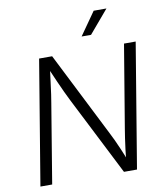

<svg xmlns="http://www.w3.org/2000/svg" viewBox="-99 -1025 948 1106"><g transform="rotate(-10 374.5 -472.0)"><path d="M46.9 0 167.5 -727.5H243.7L493.7 -231.9Q503.4 -213.9 515.6 -187.3Q527.8 -160.6 541.5 -128.9Q555.2 -97.2 568.4 -62L559.1 -59.6Q562.5 -93.8 566.7 -127Q570.8 -160.2 575.2 -189.9Q579.6 -219.7 583.5 -242.7L664.1 -727.5H732.4L611.8 0H535.6L301.8 -460.9Q289.6 -485.4 276.1 -513.9Q262.7 -542.5 246.6 -578.9Q230.5 -615.2 209.5 -664.1L220.2 -667.5Q213.9 -620.1 209 -581.3Q204.1 -542.5 200 -512.7Q195.8 -482.9 191.9 -461.4L115.7 0ZM430.7 -810.1 524.9 -944.3H599.6L485.8 -810.1Z"/></g></svg>

Font: Inter 18pt Light
Style: Italic
Weight: 300
Italic angle: -9.3988°
Designer: Rasmus Andersson
Foundry: rsms
Version: Version 4.001;git-66647c0bb